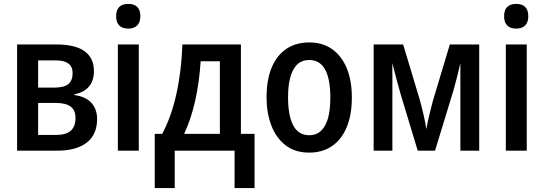

<svg xmlns="http://www.w3.org/2000/svg" viewBox="-20 -766 2766 976"><path d="M66.9 0V-540H267.1Q362.3 -540 409.9 -505.6Q457.5 -471.2 457.5 -404.3Q457.5 -356.4 432.6 -326.4Q407.7 -296.4 358.4 -286.6V-282.7Q414.6 -275.4 444.1 -243.7Q473.6 -211.9 473.6 -160.2Q473.6 -82.5 421.1 -41.3Q368.7 0 269.5 0ZM173.8 -80.1H265.1Q314.9 -80.1 339.4 -101.3Q363.8 -122.6 363.8 -166.5Q363.8 -206.5 338.6 -224.6Q313.5 -242.7 263.7 -242.7H173.8ZM173.8 -320.8H257.3Q305.2 -320.8 327.1 -338.4Q349.1 -356 349.1 -394Q349.1 -427.2 327.6 -443.1Q306.2 -459 264.2 -459H173.8Z M685.5 -540V0H579.1V-540ZM632.3 -620.6Q602.1 -620.6 586.2 -636.5Q570.3 -652.3 570.3 -683.6Q570.3 -714.8 585.9 -730.5Q601.6 -746.1 632.3 -746.1Q662.6 -746.1 678 -730.2Q693.4 -714.4 693.4 -683.6Q693.4 -652.8 677.5 -636.7Q661.6 -620.6 632.3 -620.6Z M766.6 189.9V-85.4H804.2Q850.1 -169.4 876.2 -286.4Q902.3 -403.3 907.2 -540H1204.6V-85.4H1273.9V189.9H1172.4V0H868.2V189.9ZM916 -85.4H1097.7V-454.6H1000Q996.6 -401.4 989.5 -350.6Q982.4 -299.8 971.9 -252.9Q961.4 -206.1 947.3 -163.8Q933.1 -121.6 916 -85.4Z M1551.3 9.8Q1480 9.8 1431.6 -27.6Q1383.3 -64.9 1359.1 -128.7Q1335 -192.4 1335 -271Q1335 -359.9 1360.8 -422.1Q1386.7 -484.4 1435.3 -517.3Q1483.9 -550.3 1552.7 -550.3Q1619.6 -550.3 1668 -516.4Q1716.3 -482.4 1742.4 -419.7Q1768.6 -356.9 1768.6 -270.5Q1768.6 -182.1 1742.4 -119.4Q1716.3 -56.6 1667.7 -23.4Q1619.1 9.8 1551.3 9.8ZM1551.8 -78.6Q1606 -78.6 1632.8 -128.9Q1646.5 -153.3 1652.8 -189Q1659.2 -224.6 1659.2 -272Q1659.2 -317.4 1652.1 -355Q1645 -392.6 1629.9 -417.5Q1603 -460.9 1551.8 -460.9Q1525.9 -460.9 1506.3 -450Q1486.8 -439 1473.6 -416Q1459.5 -393.1 1451.9 -356.9Q1444.3 -320.8 1444.3 -271.5Q1444.3 -224.6 1450.9 -189Q1457.5 -153.3 1470.2 -129.4Q1496.6 -78.6 1551.8 -78.6Z M1879.4 0V-540H2029.3L2113.3 -260.7Q2117.2 -246.6 2122.3 -227.1Q2127.4 -207.5 2132.3 -186.3Q2137.2 -165 2141.1 -145Q2145 -125 2147 -109.4Q2150.4 -127.9 2156 -153.8Q2161.6 -179.7 2168.5 -206.5Q2175.3 -233.4 2180.7 -253.9L2266.6 -540H2416V0H2320.3V-325.7Q2320.3 -352.5 2320.1 -382.3Q2319.8 -412.1 2320.3 -445.3Q2312.5 -409.7 2303.5 -374.8Q2294.4 -339.8 2284.7 -305.2Q2263.2 -235.4 2240 -158.9Q2216.8 -82.5 2191.4 0H2103.5Q2082 -71.3 2060.5 -142.1Q2039.1 -212.9 2017.6 -283.7Q2007.3 -319.8 1996.6 -359.6Q1985.8 -399.4 1974.1 -445.3Q1974.6 -410.2 1974.6 -379.4Q1974.6 -348.6 1974.6 -322.8V0Z M2657.7 -540V0H2551.3V-540ZM2604.5 -620.6Q2574.2 -620.6 2558.3 -636.5Q2542.5 -652.3 2542.5 -683.6Q2542.5 -714.8 2558.1 -730.5Q2573.7 -746.1 2604.5 -746.1Q2634.8 -746.1 2650.1 -730.2Q2665.5 -714.4 2665.5 -683.6Q2665.5 -652.8 2649.7 -636.7Q2633.8 -620.6 2604.5 -620.6Z"/></svg>

Font: Open Sans
Style: Regular
Weight: 600
Width: 3
Foundry: Ascender Corporation
Version: Version 1.000